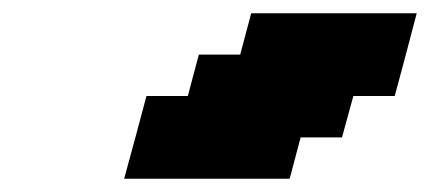

<svg xmlns="http://www.w3.org/2000/svg" viewBox="-20 -895 649 290"><path d="M167.5 -625H417.5L434.1 -687.5H496.6L513.7 -750H576.2Q582 -771 593 -812.5Q604 -854 609.4 -875H359.4L342.8 -812.5H280.3L263.7 -750H201.2Q195.8 -729.5 184.6 -687.7Q173.3 -646 167.5 -625Z"/></svg>

Font: Faithful 32x
Style: BoldOblique
Weight: 400
Foundry: Faithful Resource Pack
Version: Version 1.0; January 27, 2023